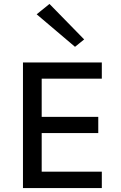

<svg xmlns="http://www.w3.org/2000/svg" viewBox="-20 -954 612 974"><path d="M96.5 0V-637H496.5V-555H191.5V-361H478.5V-279H191.5V-83H496.5V0ZM360.5 -716.5 166 -881.5 231 -934 407 -754Z"/></svg>

Font: Karla Medium
Style: Regular
Weight: 500
Designer: Jonathan Pinhorn
Version: Version 2.001